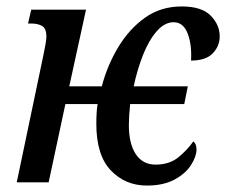

<svg xmlns="http://www.w3.org/2000/svg" viewBox="-20 -566 702 596"><path d="M436 10Q369 10 324 -37Q279 -84 279 -182Q279 -200 280 -216Q281 -232 283 -243H183L131 0H32L116 -401Q119 -416 121.5 -430Q124 -444 124 -452Q124 -478 110.5 -485.5Q97 -493 77 -493H67L77 -536H247L195 -298H296Q313 -363 347 -419.5Q381 -476 430 -511Q479 -546 544 -546Q606 -546 634 -517.5Q662 -489 662 -453Q662 -423 640.5 -400.5Q619 -378 573 -378Q576 -427 562.5 -462Q549 -497 519 -497Q491 -497 466.5 -469Q442 -441 424 -395.5Q406 -350 395 -298H563L552 -243H384Q382 -223 381 -207Q380 -191 380 -178Q380 -120 401.5 -87.5Q423 -55 463 -55Q506 -55 534 -78Q562 -101 580 -127Q590 -120 590 -102Q590 -81 573.5 -54.5Q557 -28 522.5 -9Q488 10 436 10Z"/></svg>

Font: Noto Serif ExtraCondensed Medium
Style: Italic
Weight: 500
Width: 2
Italic angle: -12°
Designer: Monotype Design Team
Foundry: Monotype Imaging Inc.
Version: Version 2.013; ttfautohint (v1.8.4.7-5d5b)